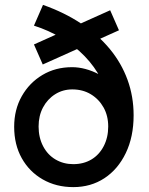

<svg xmlns="http://www.w3.org/2000/svg" viewBox="-20 -752 609 786"><path d="M280 14Q210 14 155 -17.5Q100 -49 69 -104.5Q38 -160 38 -233Q38 -303 69 -358Q100 -413 153.5 -445Q207 -477 275 -477Q302 -477 330 -469.5Q358 -462 384.5 -448Q411 -434 432.5 -414.5Q454 -395 467 -369L426 -324Q419 -379 393.5 -429Q368 -479 327 -521.5Q286 -564 232.5 -596Q179 -628 119 -647L156 -732Q244 -701 313 -655Q382 -609 429.5 -551.5Q477 -494 502 -425.5Q527 -357 527 -280Q527 -192 495 -125.5Q463 -59 407.5 -22.5Q352 14 280 14ZM280 -80Q322 -80 354 -99Q386 -118 404.5 -153.5Q423 -189 423 -234Q423 -278 404 -312Q385 -346 352 -366Q319 -386 276 -386Q237 -386 205.5 -366Q174 -346 156 -312Q138 -278 138 -234Q138 -189 156.5 -153.5Q175 -118 207.5 -99Q240 -80 280 -80ZM155 -488 119 -570 431 -710 467 -628Z"/></svg>

Font: Fustat SemiBold
Style: Regular
Weight: 600
Designer: Mohamed Gaber, Khaled Hosny, Laura Garcia Mut
Foundry: Kief Type Foundry, Alif Type Foundry, Hard Type Foundry
Version: Version 1.007